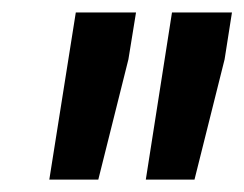

<svg xmlns="http://www.w3.org/2000/svg" viewBox="-20 -770 392 308"><path d="M186 -674.8 137.7 -481.9H59.1L101.6 -750H198.2ZM340.3 -674.8 292 -481.9H213.9L255.9 -750H352.1Z"/></svg>

Font: RobotoDraft
Style: Bold Italic
Weight: 700
Italic angle: -12°
Version: Version 2.001150; 2014